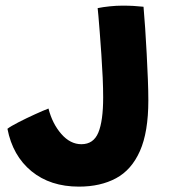

<svg xmlns="http://www.w3.org/2000/svg" viewBox="-20 -668 629 697"><path d="M266.5 9.5Q162.5 9.5 94.2 -46.5Q26 -102.5 7 -200.5Q18.5 -209.5 47.2 -224.2Q76 -239 106.8 -253Q137.5 -267 156 -274Q170 -219 202.5 -181.8Q235 -144.5 275.5 -144.5Q319.5 -144.5 337 -186.8Q354.5 -229 354.5 -314.5Q354.5 -345.5 352.8 -386.2Q351 -427 348 -469.8Q345 -512.5 342.2 -549.5Q339.5 -586.5 337.2 -610.8Q335 -635 334.5 -638.5Q354 -642.5 378.2 -645Q402.5 -647.5 424 -647.5Q446.5 -647.5 464.8 -646.5Q483 -645.5 501 -643.5Q504 -610 507 -565.5Q510 -521 512.5 -473Q515 -425 516.8 -380.5Q518.5 -336 518.5 -303.5Q518.5 -188.5 488 -119.8Q457.5 -51 401 -20.8Q344.5 9.5 266.5 9.5Z"/></svg>

Font: Grandstander
Style: Bold
Weight: 700
Designer: Tyler Finck
Foundry: Etcetera Type Co
Version: Version 1.200; ttfautohint (v1.8.3)